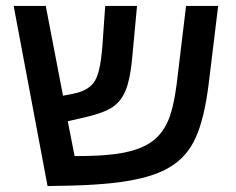

<svg xmlns="http://www.w3.org/2000/svg" viewBox="-20 -621 795 646"><path d="M140 5C256 4 345 -1 408 -12C470 -22 519 -38 555 -61C591 -83 619 -115 638 -157C657 -198 673 -261 683 -346L714 -601H606L575 -343C567 -280 556 -233 540 -203C523 -169 497 -143 460 -127C407 -102 327 -96 243 -96H231L208 -213L281 -230C320 -240 349 -252 366 -266C409 -300 419 -362 426 -439L441 -601H334L324 -459C319 -405 312 -363 293 -340C280 -324 258 -312 228 -306L192 -299L134 -601H26Z"/></svg>

Font: Noto Sans Hebrew Droid Medium
Style: Regular
Weight: 500
Designer: Monotype Design Team
Foundry: Monotype Imaging Inc.
Version: Version 1.100